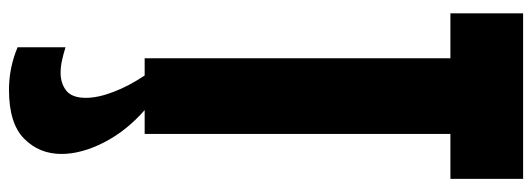

<svg xmlns="http://www.w3.org/2000/svg" viewBox="-406 -494 1207 436"><g transform="rotate(90 198.0 -275.5)"><path d="M111.8 0V-694.3H9.8V-859.4H385.7V-694.3H283.7V0ZM183.6 308.1Q133.3 308.1 86.9 288.6V179.7Q102.1 184.6 116.7 187.7Q131.3 190.9 144.5 190.9Q168.9 190.9 185.3 178Q201.7 165 201.7 133.3Q201.7 106 188.2 70.8Q174.8 35.6 150.9 0H229.5Q276.9 41.5 303 92.5Q329.1 143.6 329.1 189Q329.1 239.3 294.4 273.7Q259.8 308.1 183.6 308.1Z"/></g></svg>

Font: webenart
Style: Regular
Weight: 400
Designer: Vernon Adams
Foundry: Vernon Adams
Version: Version 2.116; ttfautohint (v1.8.3)